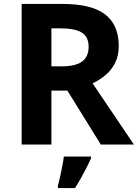

<svg xmlns="http://www.w3.org/2000/svg" viewBox="-20 -734 700 975"><path d="M298 -714Q444 -714 513.5 -661Q583 -608 583 -500Q583 -451 564.5 -414.5Q546 -378 515.5 -352.5Q485 -327 450 -311L660 0H492L322 -274H241V0H90V-714ZM287 -590H241V-397H290Q365 -397 397.5 -422Q430 -447 430 -496Q430 -547 395.5 -568.5Q361 -590 287 -590ZM442 71Q432 93 419.5 117.5Q407 142 392.5 168Q378 194 361 221H274V208Q280 188 285.5 162Q291 136 296.5 109Q302 82 304 61H442Z"/></svg>

Font: Noto Sans Adlam
Style: Regular
Weight: 400
Designer: Mark Jamra, Neil Patel
Foundry: JamraPatel LLC
Version: Version 3.001